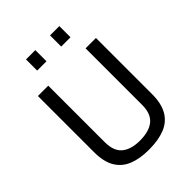

<svg xmlns="http://www.w3.org/2000/svg" viewBox="-254 -1020 1153 1153"><g transform="rotate(-45 322.5 -443.0)"><path d="M320 10Q243 10 188.5 -12Q134 -34 105 -83Q76 -132 76 -213V-690H164V-210Q164 -134 205 -100.5Q246 -67 320 -67Q398 -67 439.5 -100.5Q481 -134 481 -210V-690H569V-213Q569 -133 540 -83.5Q511 -34 455.5 -12Q400 10 320 10ZM385 -801V-896H464V-801ZM181 -801V-896H260V-801Z"/></g></svg>

Font: Cairo Play Medium
Style: Regular
Weight: 500
Version: Version 3.119